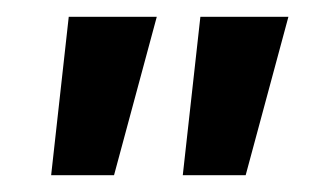

<svg xmlns="http://www.w3.org/2000/svg" viewBox="-20 -770 389 229"><path d="M41 -561 62 -750H167L116 -561ZM198 -561 219 -750H324L273 -561Z"/></svg>

Font: Lobster Two
Style: Bold
Weight: 700
Designer: Pablo Impallari
Foundry: Pablo Impallari. www.impallari.com
Version: Version 1.006